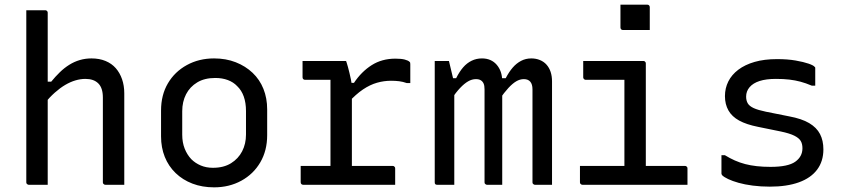

<svg xmlns="http://www.w3.org/2000/svg" viewBox="-20 -794 3640 825"><path d="M104 0Q101 0 98.5 -1.5Q96 -3 94.5 -5Q93 -7 93 -11Q93 -91 93 -170.5Q93 -250 93 -330.5Q93 -411 93 -491Q93 -571 93 -651Q93 -683 93 -708.5Q93 -734 93 -750Q109 -750 122.5 -750Q136 -750 148.5 -750Q161 -750 174 -750Q178 -750 180 -748.5Q182 -747 183.5 -745Q185 -743 185 -739Q185 -647 185 -554.5Q185 -462 185 -369.5Q185 -277 185 -184.5Q185 -92 185 0Q171 0 158 0Q145 0 132 0Q119 0 104 0ZM170 -348V-443H200Q218 -465 237 -483.5Q256 -502 277.5 -515.5Q299 -529 323 -536Q347 -543 373 -543Q407 -543 433.5 -532Q460 -521 477.5 -501Q495 -481 504.5 -453.5Q514 -426 514 -393Q514 -345 514 -297Q514 -249 514 -200.5Q514 -152 514 -103Q514 -77 514 -51.5Q514 -26 514 0Q492 0 473.5 0Q455 0 433 0Q430 0 427.5 -1.5Q425 -3 423.5 -5Q422 -7 422 -11Q422 -72 422 -132.5Q422 -193 422 -253.5Q422 -314 422 -375Q422 -416 402.5 -435.5Q383 -455 347 -455Q326 -455 304 -448.5Q282 -442 260 -429Q238 -416 215.5 -396Q193 -376 170 -348Z M900 -543Q951 -543 993 -526.5Q1035 -510 1065.5 -481Q1096 -452 1112 -412Q1128 -372 1128 -324V-213Q1128 -147 1098.5 -96.5Q1069 -46 1017 -17.5Q965 11 900 11Q849 11 807 -5Q765 -21 734.5 -50.5Q704 -80 688 -120Q672 -160 672 -208V-319Q672 -386 701.5 -436Q731 -486 783 -514.5Q835 -543 900 -543ZM905 -459Q859 -459 827.5 -440Q796 -421 779.5 -389Q763 -357 763 -316V-215Q763 -182 773.5 -155.5Q784 -129 802 -110Q819 -93 842.5 -83Q866 -73 895 -73Q941 -73 972.5 -92.5Q1004 -112 1020.5 -144Q1037 -176 1037 -216V-317Q1037 -352 1027.5 -379Q1018 -406 999 -424Q983 -441 959 -450Q935 -459 905 -459Z M1400 -49V-95Q1400 -111 1400 -127Q1400 -143 1400 -159.5Q1400 -176 1400 -191Q1400 -235 1400 -278Q1400 -321 1400 -364.5Q1400 -408 1400 -451H1385Q1362 -451 1337.5 -451Q1313 -451 1291 -451Q1286 -451 1283 -454Q1280 -457 1280 -462Q1280 -480 1280 -497Q1280 -514 1280 -532Q1292 -532 1306.5 -532Q1321 -532 1336 -532Q1351 -532 1367 -532Q1383 -532 1399.5 -532Q1416 -532 1433 -532Q1450 -532 1467 -532Q1467 -532 1469.5 -525Q1472 -518 1475 -506.5Q1478 -495 1481.5 -481Q1485 -467 1488 -452Q1491 -437 1492 -423Q1492 -386 1492 -339.5Q1492 -293 1492 -243Q1492 -193 1492 -142Q1492 -91 1492 -44ZM1471 -438H1501Q1533 -486 1577 -514Q1621 -542 1679 -542Q1705 -542 1719.5 -538Q1734 -534 1739 -529Q1742 -527 1742.5 -524Q1743 -521 1743 -517Q1743 -497 1743 -477Q1743 -457 1743 -437H1728Q1711 -443 1695 -445Q1679 -447 1660 -447Q1630 -447 1600 -438.5Q1570 -430 1539.5 -409.5Q1509 -389 1476 -353ZM1272 -81H1667Q1671 -81 1673 -79.5Q1675 -78 1676.5 -76Q1678 -74 1678 -70Q1678 -58 1678 -46.5Q1678 -35 1678 -23.5Q1678 -12 1678 0H1283Q1278 0 1275 -3Q1272 -6 1272 -11Q1272 -23 1272 -34.5Q1272 -46 1272 -57.5Q1272 -69 1272 -81Z M2352 0Q2341 0 2328 0Q2315 0 2303 0Q2291 0 2279 0Q2276 0 2273.5 -1.5Q2271 -3 2269.5 -5Q2268 -7 2268 -11Q2268 -51 2268 -91Q2268 -131 2268 -170.5Q2268 -210 2268 -250Q2268 -290 2268 -330Q2268 -370 2268 -410Q2268 -432 2258.5 -443Q2249 -454 2231 -454Q2214 -454 2198 -444.5Q2182 -435 2164.5 -416Q2147 -397 2126 -367L2115 -458H2153Q2167 -485 2183 -503.5Q2199 -522 2219 -532.5Q2239 -543 2263 -543Q2283 -543 2300 -536Q2317 -529 2328.5 -516Q2340 -503 2346 -485Q2352 -467 2352 -444Q2352 -401 2352 -358Q2352 -315 2352 -272Q2352 -229 2352 -185.5Q2352 -142 2352 -99Q2352 -74 2352 -49.5Q2352 -25 2352 0ZM2138 0Q2128 0 2116.5 0Q2105 0 2094 0Q2083 0 2073 0Q2070 0 2067.5 -1.5Q2065 -3 2063.5 -5Q2062 -7 2062 -11Q2062 -51 2062 -91Q2062 -131 2062 -171Q2062 -211 2062 -250.5Q2062 -290 2062 -330Q2062 -370 2062 -410Q2062 -426 2058 -435Q2054 -444 2046 -449Q2038 -454 2025 -454Q2008 -454 1991.5 -444.5Q1975 -435 1957 -416Q1939 -397 1918 -366L1906 -458H1940Q1954 -486 1970 -504.5Q1986 -523 2006.5 -533Q2027 -543 2051 -543Q2071 -543 2087 -536Q2103 -529 2114.5 -515.5Q2126 -502 2132 -484.5Q2138 -467 2138 -444Q2138 -400 2138 -351Q2138 -302 2138 -247.5Q2138 -193 2138 -131.5Q2138 -70 2138 0ZM1932 0Q1922 0 1913 0Q1904 0 1895 0Q1886 0 1877 0Q1868 0 1859 0Q1856 0 1854 -0.5Q1852 -1 1850.5 -2.5Q1849 -4 1848.5 -6Q1848 -8 1848 -11Q1848 -81 1848 -151Q1848 -221 1848 -291.5Q1848 -362 1848 -432Q1848 -463 1848 -488.5Q1848 -514 1848 -532Q1855 -532 1863 -532Q1871 -532 1878.5 -532Q1886 -532 1893.5 -532Q1901 -532 1909 -532Q1909 -532 1912.5 -517.5Q1916 -503 1920.5 -484Q1925 -465 1928.5 -450.5Q1932 -436 1932 -436Q1932 -376 1932 -305Q1932 -234 1932 -157Q1932 -80 1932 0Z M2663 -56V-96Q2663 -117 2663 -138.5Q2663 -160 2663 -181Q2663 -208 2663 -235Q2663 -262 2663 -289Q2663 -316 2663 -343Q2663 -370 2663 -397Q2663 -424 2663 -451H2648Q2623 -451 2598 -451Q2573 -451 2548 -451Q2523 -451 2497 -451Q2494 -451 2491.5 -452.5Q2489 -454 2487.5 -456.5Q2486 -459 2486 -462Q2486 -480 2486 -497Q2486 -514 2486 -532Q2529 -532 2572 -532Q2615 -532 2658 -532Q2701 -532 2744 -532Q2748 -532 2750 -530.5Q2752 -529 2753.5 -527Q2755 -525 2755 -521Q2755 -473 2755 -425.5Q2755 -378 2755 -331Q2755 -284 2755 -237.5Q2755 -191 2755 -145.5Q2755 -100 2755 -56ZM2472 -81H2923Q2927 -81 2929 -79.5Q2931 -78 2932.5 -76Q2934 -74 2934 -70Q2934 -58 2934 -46.5Q2934 -35 2934 -23.5Q2934 -12 2934 0H2483Q2480 0 2477.5 -1.5Q2475 -3 2473.5 -5Q2472 -7 2472 -11Q2472 -23 2472 -34.5Q2472 -46 2472 -57.5Q2472 -69 2472 -81ZM2646 -774Q2660 -774 2674.5 -774Q2689 -774 2703.5 -774Q2718 -774 2732.5 -774Q2747 -774 2761 -774Q2766 -774 2769 -771Q2772 -768 2772 -763V-665Q2758 -665 2743.5 -665Q2729 -665 2714.5 -665Q2700 -665 2685.5 -665Q2671 -665 2657 -665Q2652 -665 2649 -668Q2646 -671 2646 -676Z M3291 -77Q3366 -77 3397 -99Q3428 -121 3428 -157Q3428 -176 3420.5 -188.5Q3413 -201 3393 -211Q3373 -221 3335 -229L3237 -249Q3187 -259 3156 -276Q3125 -293 3110 -319.5Q3095 -346 3095 -381Q3095 -415 3109.5 -444Q3124 -473 3152.5 -494.5Q3181 -516 3222.5 -528Q3264 -540 3319 -540Q3364 -540 3398.5 -534Q3433 -528 3454.5 -520.5Q3476 -513 3480 -507Q3482 -506 3482.5 -504.5Q3483 -503 3483 -502Q3483 -501 3483 -499Q3483 -480 3483 -462Q3483 -444 3483 -426H3468Q3442 -437 3419.5 -443Q3397 -449 3372 -452Q3347 -455 3314 -455Q3272 -455 3244 -446Q3216 -437 3201 -419.5Q3186 -402 3186 -379Q3186 -362 3193 -350Q3200 -338 3218.5 -329.5Q3237 -321 3271 -314L3371 -294Q3425 -284 3457 -265Q3489 -246 3503.5 -218Q3518 -190 3518 -152Q3518 -101 3491 -65Q3464 -29 3412.5 -10.5Q3361 8 3288 8Q3249 8 3214.5 3.5Q3180 -1 3153.5 -8.5Q3127 -16 3109 -24.5Q3091 -33 3083 -41Q3082 -43 3081 -44.5Q3080 -46 3080 -48Q3080 -68 3080 -88Q3080 -108 3080 -127H3095Q3116 -114 3137.5 -104.5Q3159 -95 3182 -89Q3205 -83 3232 -80Q3259 -77 3291 -77Z"/></svg>

Font: Recursive Monospace
Style: Regular
Weight: 400
Version: Version 1.047